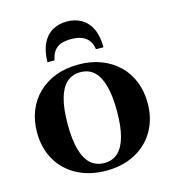

<svg xmlns="http://www.w3.org/2000/svg" viewBox="-112 -842 851 944"><g transform="rotate(-15 313.5 -369.5)"><path d="M314 -749Q273 -749 241 -731Q209 -713 190.5 -675.5Q172 -638 171 -580H207Q213 -609 225.5 -626.5Q238 -644 259.5 -652Q281 -660 311 -660Q342 -660 364 -652Q386 -644 400 -626.5Q414 -609 418 -580H456Q456 -638 437.5 -675.5Q419 -713 387 -731Q355 -749 314 -749ZM595 -259Q595 -180 560 -119Q525 -58 461.5 -24Q398 10 314 10Q230 10 166 -24Q102 -58 67 -119Q32 -180 32 -259Q32 -319 52 -369Q72 -419 109.5 -455Q147 -491 198.5 -510.5Q250 -530 314 -530Q377 -530 428.5 -510.5Q480 -491 517.5 -455Q555 -419 575 -369Q595 -319 595 -259ZM188 -259Q188 -183 202 -131.5Q216 -80 244 -54.5Q272 -29 314 -29Q356 -29 383.5 -54.5Q411 -80 425 -131Q439 -182 439 -260Q439 -337 425 -388.5Q411 -440 383.5 -465.5Q356 -491 314 -491Q272 -491 244 -465.5Q216 -440 202 -388.5Q188 -337 188 -259Z"/></g></svg>

Font: Roboto Serif 144pt SemiBold
Style: Regular
Weight: 600
Version: Version 1.008